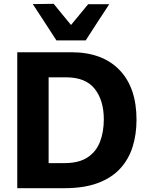

<svg xmlns="http://www.w3.org/2000/svg" viewBox="-20 -987 774 1007"><path d="M70.5 0V-713H354Q516.5 -713 606.2 -620.5Q696 -528 696 -359Q696 -283 675.8 -217.8Q655.5 -152.5 611.2 -103.8Q567 -55 494.5 -27.5Q422 0 317.5 0ZM235 -131.5H317Q394 -131.5 439.2 -161.5Q484.5 -191.5 504.5 -243.5Q524.5 -295.5 524.5 -361Q524.5 -460 477 -520.8Q429.5 -581.5 325.5 -581.5H235ZM276 -775Q245 -823.5 213.8 -871Q182.5 -918.5 152 -965.5L261.5 -967Q284 -939 306.8 -911.5Q329.5 -884 352.5 -856Q375.5 -883.5 397.8 -910.8Q420 -938 442.5 -965H553Q522.5 -918.5 491.5 -871Q460.5 -823.5 429.5 -775Z"/></svg>

Font: Commissioner
Style: Bold
Weight: 700
Designer: Kostas Bartsokas
Foundry: Kostas Bartsokas
Version: Version 1.000; ttfautohint (v1.8.3)